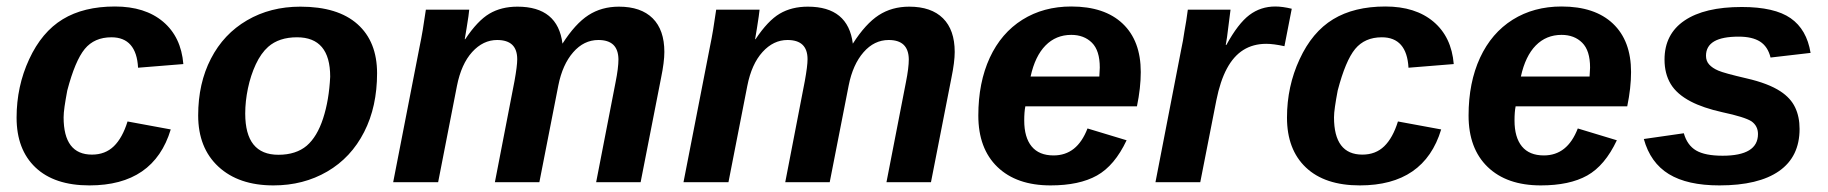

<svg xmlns="http://www.w3.org/2000/svg" viewBox="-20 -558 5599 588"><path d="M261.7 -84.5Q302.2 -84.5 328.6 -110.1Q355 -135.7 370.6 -186L502.9 -161.6Q451.2 9.8 253.9 9.8Q146.5 9.8 88.6 -45.2Q30.8 -100.1 30.8 -197.8Q30.8 -293.5 69.3 -376.5Q107.9 -460 172.1 -499Q236.3 -538.1 332 -538.1Q424.3 -538.1 479.5 -491.5Q534.7 -444.8 541.5 -361.8L402.8 -350.6Q400.4 -397 379.9 -420.4Q359.4 -443.8 321.3 -443.8Q269 -443.8 239.5 -408Q210 -372.1 186 -280.8Q180.7 -252.4 177.7 -231.9Q174.8 -211.4 174.8 -198.7Q174.8 -84.5 261.7 -84.5Z M1134.8 -333.5Q1134.8 -283.2 1125 -238Q1115.2 -192.9 1095.2 -153.8Q1055.2 -75.2 982.2 -32.7Q909.2 9.8 817.4 9.8Q710.9 9.8 648.9 -47.6Q586.9 -105 586.9 -204.6Q586.9 -302.7 626 -378.4Q665 -454.1 736.6 -495.8Q808.1 -537.6 899.9 -537.6Q1014.6 -537.6 1074.7 -484.1Q1134.8 -430.7 1134.8 -333.5ZM991.2 -323.2Q991.2 -443.8 889.6 -443.8Q834.5 -443.8 801.3 -414.6Q779.3 -395 763.4 -361.1Q747.6 -327.1 739.3 -287.4Q731 -247.6 731 -210.4Q731 -147 756.3 -115.5Q781.7 -84 832.5 -84Q859.9 -84 881.6 -91.1Q903.3 -98.1 919.4 -111.8Q951.2 -139.2 969.5 -195.3Q987.8 -251.5 991.2 -323.2Z M1495.6 0 1555.7 -310.1Q1564 -356 1564 -376.5Q1564 -406.2 1548.6 -420.9Q1533.2 -435.5 1502.4 -435.5Q1459.5 -435.5 1426 -398.7Q1392.6 -361.8 1379.4 -294.9L1321.8 0H1184.1L1265.1 -415.5Q1274.9 -461.9 1284.2 -528.3H1417Q1417 -524.9 1414.6 -508.1Q1412.1 -491.2 1408.9 -471.4Q1405.8 -451.7 1403.3 -438H1404.8Q1442.4 -494.6 1478.8 -516.1Q1515.1 -537.6 1564.9 -537.6Q1688.5 -537.6 1702.6 -424.3Q1741.7 -485.4 1782 -511.5Q1822.3 -537.6 1875.5 -537.6Q1942.9 -537.6 1978.8 -502Q2014.6 -466.3 2014.6 -398.9Q2014.6 -368.2 2004.4 -318.8L1941.9 0H1805.7L1865.2 -306.2Q1874 -350.1 1874 -376.5Q1873.5 -406.2 1858.2 -420.9Q1842.8 -435.5 1812.5 -435.5Q1768.1 -435.5 1735.4 -397.9Q1702.6 -360.4 1689.9 -296.4L1631.8 0Z M2384.8 0 2444.8 -310.1Q2453.1 -356 2453.1 -376.5Q2453.1 -406.2 2437.7 -420.9Q2422.4 -435.5 2391.6 -435.5Q2348.6 -435.5 2315.2 -398.7Q2281.7 -361.8 2268.6 -294.9L2210.9 0H2073.2L2154.3 -415.5Q2164.1 -461.9 2173.3 -528.3H2306.2Q2306.2 -524.9 2303.7 -508.1Q2301.3 -491.2 2298.1 -471.4Q2294.9 -451.7 2292.5 -438H2293.9Q2331.5 -494.6 2367.9 -516.1Q2404.3 -537.6 2454.1 -537.6Q2577.6 -537.6 2591.8 -424.3Q2630.9 -485.4 2671.1 -511.5Q2711.4 -537.6 2764.6 -537.6Q2832 -537.6 2867.9 -502Q2903.8 -466.3 2903.8 -398.9Q2903.8 -368.2 2893.6 -318.8L2831.1 0H2694.8L2754.4 -306.2Q2763.2 -350.1 2763.2 -376.5Q2762.7 -406.2 2747.3 -420.9Q2731.9 -435.5 2701.7 -435.5Q2657.2 -435.5 2624.5 -397.9Q2591.8 -360.4 2579.1 -296.4L2521 0Z M3120.1 -232.4Q3116.7 -215.3 3116.7 -189Q3116.7 -137.2 3139.4 -109.6Q3162.1 -82 3206.5 -82Q3242.7 -82 3268.6 -102.5Q3294.4 -123 3310.5 -164.6L3430.2 -128.4Q3393.6 -50.8 3339.4 -20.5Q3285.2 9.8 3197.3 9.8Q3093.3 9.8 3034.7 -46.6Q2976.1 -103 2976.1 -204.1Q2976.1 -305.2 3011.2 -381.3Q3046.4 -457 3111.1 -497.6Q3175.8 -538.1 3260.7 -538.1Q3362.8 -538.1 3418.2 -485.6Q3473.6 -433.1 3473.6 -337.4Q3473.6 -289.1 3461.9 -232.4ZM3136.2 -323.7H3346.7L3348.1 -351.1Q3348.1 -403.3 3324 -427.2Q3299.8 -451.2 3260.7 -451.2Q3213.9 -451.2 3181.9 -418.7Q3149.9 -386.2 3136.2 -323.7Z M3913.6 -416.5Q3879.9 -423.8 3857.9 -423.8Q3817.9 -423.8 3787.8 -405Q3757.8 -386.2 3737.3 -347.9Q3716.8 -309.6 3705.1 -251L3655.8 0H3518.6L3597.2 -405.3Q3600.1 -419.4 3602.8 -433.6Q3605.5 -447.8 3607.4 -462.4Q3610.4 -478.5 3613 -495.1Q3615.7 -511.7 3617.7 -528.3H3748.5L3737.8 -444.3L3733.9 -420.4H3735.8Q3771.5 -485.8 3806.2 -512Q3840.8 -538.1 3885.7 -538.1Q3907.7 -538.1 3936 -531.2Z M4152.3 -84.5Q4192.9 -84.5 4219.2 -110.1Q4245.6 -135.7 4261.2 -186L4393.6 -161.6Q4341.8 9.8 4144.5 9.8Q4037.1 9.8 3979.2 -45.2Q3921.4 -100.1 3921.4 -197.8Q3921.4 -293.5 3960 -376.5Q3998.5 -460 4062.7 -499Q4127 -538.1 4222.7 -538.1Q4314.9 -538.1 4370.1 -491.5Q4425.3 -444.8 4432.1 -361.8L4293.5 -350.6Q4291 -397 4270.5 -420.4Q4250 -443.8 4211.9 -443.8Q4159.7 -443.8 4130.1 -408Q4100.6 -372.1 4076.7 -280.8Q4071.3 -252.4 4068.4 -231.9Q4065.4 -211.4 4065.4 -198.7Q4065.4 -84.5 4152.3 -84.5Z M4621.6 -232.4Q4618.2 -215.3 4618.2 -189Q4618.2 -137.2 4640.9 -109.6Q4663.6 -82 4708 -82Q4744.1 -82 4770 -102.5Q4795.9 -123 4812 -164.6L4931.6 -128.4Q4895 -50.8 4840.8 -20.5Q4786.6 9.8 4698.7 9.8Q4594.7 9.8 4536.1 -46.6Q4477.5 -103 4477.5 -204.1Q4477.5 -305.2 4512.7 -381.3Q4547.9 -457 4612.5 -497.6Q4677.2 -538.1 4762.2 -538.1Q4864.3 -538.1 4919.7 -485.6Q4975.1 -433.1 4975.1 -337.4Q4975.1 -289.1 4963.4 -232.4ZM4637.7 -323.7H4848.1L4849.6 -351.1Q4849.6 -403.3 4825.4 -427.2Q4801.3 -451.2 4762.2 -451.2Q4715.3 -451.2 4683.3 -418.7Q4651.4 -386.2 4637.7 -323.7Z M5491.2 -163.1Q5491.2 -78.1 5428.5 -34.2Q5365.7 9.8 5245.6 9.8Q5147.5 9.8 5090.8 -24.9Q5034.2 -59.6 5014.2 -132.3L5136.7 -149.9Q5147 -113.3 5174.3 -97.2Q5201.7 -81.1 5255.4 -81.1Q5363.8 -81.1 5363.8 -147.5Q5363.8 -172.4 5343.8 -186.5Q5323.2 -199.7 5254.4 -214.4Q5195.8 -227.5 5158.2 -247.1Q5115.2 -269.5 5096.4 -301Q5077.6 -332.5 5077.6 -375.5Q5077.6 -453.6 5138.9 -495.1Q5200.2 -536.6 5314 -536.6Q5414.6 -536.6 5463.9 -502.2Q5513.2 -467.8 5524.9 -396L5402.3 -381.8Q5394 -415.5 5370.1 -430.7Q5346.2 -445.8 5304.7 -445.8Q5254.4 -445.8 5229.5 -431.2Q5204.6 -416.5 5204.6 -387.2Q5204.6 -371.1 5214.4 -360.4Q5224.1 -349.6 5242.2 -341.8Q5259.8 -334 5329.1 -317.9Q5395.5 -302.7 5432.6 -278.3Q5463.9 -257.8 5477.5 -229.2Q5491.2 -200.7 5491.2 -163.1Z"/></svg>

Font: Arimo
Style: Italic
Weight: 400
Italic angle: -12°
Designer: Steve Matteson
Foundry: Monotype Imaging Inc.
Version: Version 1.33